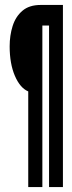

<svg xmlns="http://www.w3.org/2000/svg" viewBox="-20 -686 290 775"><path d="M94 69V-317Q61 -331 40 -380Q19 -429 19 -499Q19 -543 31 -581Q43 -619 70.5 -642.5Q98 -666 144 -666H234V69H178V-583H151V69Z"/></svg>

Font: Inconsolata UltraCondensed Bold
Style: Regular
Weight: 700
Width: 1
Monospace: yes
Designer: Raph Levien, Cyreal, Brenton Simpson
Foundry: Raph Levien, Cyreal, Google
Version: Version 3.001; ttfautohint (v1.8.2.53-6de2)